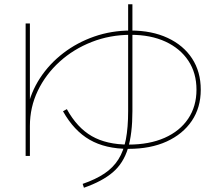

<svg xmlns="http://www.w3.org/2000/svg" viewBox="-20 -810 1040 899"><path d="M100 -80V-700H120V-300H108Q124 -378 167.5 -444.5Q211 -511 276 -561Q341 -611 421.5 -639Q502 -667 592 -667Q691 -667 765 -632.5Q839 -598 879.5 -536Q920 -474 920 -390Q920 -306 878 -244Q836 -182 760.5 -147.5Q685 -113 582 -113Q474 -113 400 -155.5Q326 -198 275 -289L293 -299Q341 -212 410 -172.5Q479 -133 582 -133Q679 -133 750.5 -164.5Q822 -196 861 -254Q900 -312 900 -390Q900 -468 862 -525.5Q824 -583 755 -615Q686 -647 592 -647Q495 -647 409.5 -613.5Q324 -580 259 -521Q194 -462 157 -385Q120 -308 120 -220V-80ZM367 51Q428 30 469 2.5Q510 -25 534.5 -64Q559 -103 569.5 -158Q580 -213 580 -290V-790H600V-290Q600 -184 579 -115Q558 -46 508.5 -3.5Q459 39 373 69Z"/></svg>

Font: M PLUS 1 Thin
Style: Regular
Weight: 100
Designer: Coji Morishita
Foundry: UNDERFOREST DESIGN
Version: Version 1.001